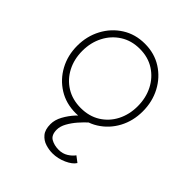

<svg xmlns="http://www.w3.org/2000/svg" viewBox="-180 -530 850 850"><g transform="rotate(45 244.5 -105.5)"><path d="M235 12Q175 12 128.5 -17Q82 -46 55.5 -95Q29 -144 29 -204Q29 -264 55.5 -313.8Q82 -363.5 128.5 -393Q175 -422.5 235 -422.5Q295 -422.5 341.2 -393Q387.5 -363.5 413.8 -313.8Q440 -264 440 -204Q440 -144 413.8 -95Q387.5 -46 341.2 -17Q295 12 235 12ZM235 -20Q287 -20 326 -44.2Q365 -68.5 386.5 -110.2Q408 -152 408 -204Q408 -256 386.5 -298.2Q365 -340.5 326 -365.5Q287 -390.5 235 -390.5Q183 -390.5 143.8 -365.5Q104.5 -340.5 82.8 -298.2Q61 -256 61 -204Q61 -152 82.8 -110.2Q104.5 -68.5 143.8 -44.2Q183 -20 235 -20ZM287.5 210.5Q266.5 210.5 244 203.5Q221.5 196.5 206 178Q190.5 159.5 190.5 125Q190.5 98.5 205.5 71Q220.5 43.5 242.2 19.8Q264 -4 284 -20L305.5 0Q289.5 14.5 271.2 35.2Q253 56 240.2 79Q227.5 102 227.5 122.5Q227.5 156.5 248.2 168.2Q269 180 297 180Q321.5 180 340.8 167.8Q360 155.5 369.5 141.5L397 162.5Q385.5 181.5 353.5 196Q321.5 210.5 287.5 210.5Z"/></g></svg>

Font: League Spartan Thin Thin
Style: Regular
Weight: 250
Version: Version 2.002